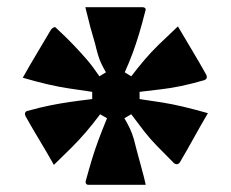

<svg xmlns="http://www.w3.org/2000/svg" viewBox="-20 -781 640 531"><path d="M375 -761Q379 -761 381.5 -758.5Q384 -756 382 -751Q373 -715 364.5 -687Q356 -659 347 -634.5Q338 -610 325 -581L343 -570Q363 -596 380.5 -616.5Q398 -637 419.5 -658Q441 -679 472 -708Q492 -674 511.5 -641.5Q531 -609 550 -575Q553 -569 551.5 -565Q550 -561 544 -559Q509 -549 480.5 -543Q452 -537 425 -534Q398 -531 366 -527V-507Q401 -502 429 -497.5Q457 -493 486.5 -486Q516 -479 555 -468Q535 -434 516.5 -400.5Q498 -367 478 -333Q475 -328 470.5 -327Q466 -326 461 -330Q433 -358 414 -377.5Q395 -397 379 -417.5Q363 -438 343 -465L324 -454Q333 -439 339.5 -425Q346 -411 350.5 -395Q355 -379 359 -362Q364 -345 367 -332.5Q370 -320 374 -306.5Q378 -293 383 -270Q344 -270 304 -270Q264 -270 224 -270Q220 -270 218 -273Q216 -276 217 -280Q226 -313 234 -339.5Q242 -366 252 -393Q262 -420 276 -454L257 -465Q236 -437 217.5 -415.5Q199 -394 178 -373Q157 -352 129 -325Q110 -359 90 -392Q70 -425 51 -459Q48 -465 49.5 -469Q51 -473 55 -474Q91 -484 118.5 -489.5Q146 -495 173.5 -499Q201 -503 235 -507V-527Q200 -532 170.5 -536.5Q141 -541 111 -548Q81 -555 43 -566Q62 -600 81.5 -632.5Q101 -665 121 -699Q125 -704 129 -705.5Q133 -707 136 -703Q165 -676 184 -656Q203 -636 219.5 -617Q236 -598 255 -570L273 -581Q266 -593 260.5 -604.5Q255 -616 251 -629.5Q247 -643 243 -660Q236 -683 230 -705.5Q224 -728 216 -761Q256 -761 295.5 -761Q335 -761 375 -761Z"/></svg>

Font: Recursive Black
Style: Regular
Weight: 900
Version: Version 1.085